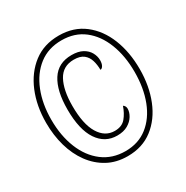

<svg xmlns="http://www.w3.org/2000/svg" viewBox="-168 -865 983 1015"><g transform="rotate(-30 324.0 -357.5)"><path d="M325 10Q256 10 203 -19Q150 -48 113 -98.5Q76 -149 57 -215.5Q38 -282 38 -358Q38 -461 72.5 -544Q107 -627 171 -676Q235 -725 326 -725Q416 -725 479.5 -676Q543 -627 576 -544Q609 -461 609 -358Q609 -255 575.5 -171.5Q542 -88 478.5 -39Q415 10 325 10ZM328 -19Q407 -19 463 -63Q519 -107 548.5 -183.5Q578 -260 578 -358Q578 -456 548 -532.5Q518 -609 462 -652.5Q406 -696 326 -696Q245 -696 188 -652Q131 -608 100.5 -531.5Q70 -455 70 -359Q70 -261 101 -184Q132 -107 190 -63Q248 -19 328 -19ZM331 -112Q257 -112 214 -176Q171 -240 171 -363Q171 -477 211 -539.5Q251 -602 333 -602Q374 -602 400 -587.5Q426 -573 438.5 -550Q451 -527 451 -503Q451 -483 444 -470.5Q437 -458 427 -458Q427 -488 419 -515Q411 -542 390.5 -558.5Q370 -575 331 -575Q264 -575 233.5 -519Q203 -463 203 -366Q203 -255 238 -197.5Q273 -140 332 -140Q376 -140 399 -167.5Q422 -195 435 -234Q449 -225 449 -208Q449 -187 435.5 -164.5Q422 -142 396 -127Q370 -112 331 -112Z"/></g></svg>

Font: Noto Serif Hebrew ExtraCondensed ExtraLight
Style: Regular
Weight: 200
Width: 2
Designer: Monotype Design Team
Foundry: Monotype Imaging Inc.
Version: Version 2.004; ttfautohint (v1.8.4.7-5d5b)